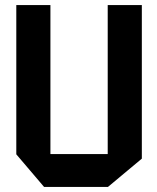

<svg xmlns="http://www.w3.org/2000/svg" viewBox="-20 -734 616 754"><path d="M403 0V-714H537V-111L404 0ZM153 0 44 -128V-129H403V0ZM44 -129V-714H178V-129Z"/></svg>

Font: Foldit SemiBold
Style: Regular
Weight: 600
Version: Version 1.003